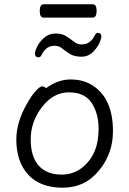

<svg xmlns="http://www.w3.org/2000/svg" viewBox="-20 -856 602 894"><path d="M411 -774H183Q165 -774 165 -805Q165 -836 184 -836H412Q430 -836 430 -805Q430 -774 411 -774ZM451 -679Q444 -648 419 -620Q394 -592 360 -592Q326 -592 306 -604.5Q286 -617 270 -630Q254 -643 235 -643Q194 -643 174 -601Q168 -589 160 -589Q143 -589 143 -606Q143 -620 154.5 -642Q166 -664 187.5 -682Q209 -700 239 -700Q269 -700 289 -687Q309 -674 325 -661.5Q341 -649 360 -649Q401 -649 421 -691Q427 -703 434 -703Q452 -703 452 -686Q452 -682 451 -679ZM194 -445Q249 -486 309 -486Q369 -486 413 -457Q506 -396 506 -245Q506 -143 444 -66Q378 18 272.5 18Q167 18 111.5 -42.5Q56 -103 56 -207Q56 -287 106 -374Q126 -410 146 -432Q166 -454 176.5 -454Q187 -454 194 -445ZM267 -43Q316 -43 354.5 -69.5Q393 -96 416 -142Q439 -188 439 -258Q439 -328 406.5 -377Q374 -426 301 -426Q228 -426 175.5 -357.5Q123 -289 123 -207.5Q123 -126 160.5 -84.5Q198 -43 267 -43Z"/></svg>

Font: Fusion Kai T
Style: Regular
Weight: 400
Designer: Fontworks Inc.
Version: Version 24.134;May 13, 2024